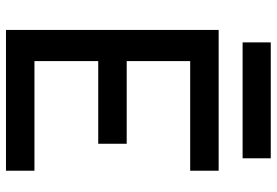

<svg xmlns="http://www.w3.org/2000/svg" viewBox="-158 -744 903 626"><g transform="rotate(90 293.0 -431.5)"><path d="M78.1 0V-693.4H537.1V-600.6H179.7V-393.6H449.2V-300.8H179.7V-92.8H537.1V0ZM118.7 -771.5V-863.3H496.6V-771.5Z"/></g></svg>

Font: Cascadia Mono PL
Style: Regular
Weight: 400
Monospace: yes
Designer: Aaron Bell
Foundry: Saja Typeworks
Version: Version 2404.023; ttfautohint (v1.8.4)